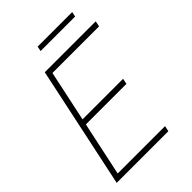

<svg xmlns="http://www.w3.org/2000/svg" viewBox="-248 -987 1101 1101"><g transform="rotate(-45 302.0 -436.5)"><path d="M260 -843 266 -873H546L540 -843ZM34 0 191 -740H604L597 -706H219L153 -396H482L475 -362H146L76 -34H460L453 0Z"/></g></svg>

Font: Be Vietnam Pro Thin
Style: Italic
Weight: 100
Italic angle: -12°
Designer: Lam Bao, Tony Le, Vietanh Nguyen
Foundry: Yellow Type Foundry
Version: Version 1.002; ttfautohint (v1.8.3)